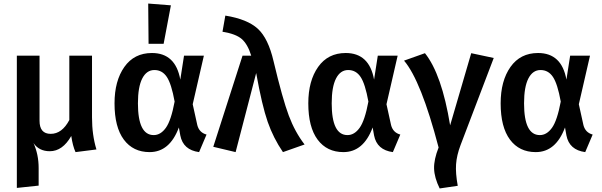

<svg xmlns="http://www.w3.org/2000/svg" viewBox="-20 -843 3396 1083"><path d="M524 0 406 15Q390 -20 382 -76Q333 10 261 10Q200 10 169 -36Q198 28 198 105V204L75 217V-529H203V-162Q203 -88 266 -88Q330 -88 371 -166V-529H499V-181Q499 -81 524 0Z M816 -823 944 -813 903 -596H818ZM837 -544Q970 -544 997 -394L1018 -529H1130L1067 -255L1093 -137Q1104 -95 1145 -84L1103 15Q1013 3 997 -79L989 -124Q937 15 824 15Q731 15 678.5 -55.5Q626 -126 626 -260Q626 -387 681.5 -465.5Q737 -544 837 -544ZM758 -260Q758 -81 847 -81Q886 -81 915.5 -122Q945 -163 965 -270Q947 -370 921 -409Q895 -448 851 -448Q807 -448 782.5 -400.5Q758 -353 758 -260Z M1251 -755Q1375 -735 1434 -681Q1493 -627 1523 -498Q1574 -284 1609 -191Q1644 -98 1698 -28L1576 15Q1522 -64 1490 -155.5Q1458 -247 1425 -431L1309 15L1183 -15L1348 -529H1397Q1377 -594 1343.5 -623Q1310 -652 1235 -664Z M1930 -544Q2063 -544 2090 -394L2111 -529H2223L2160 -255L2186 -137Q2197 -95 2238 -84L2196 15Q2106 3 2090 -79L2082 -124Q2030 15 1917 15Q1824 15 1771.5 -55.5Q1719 -126 1719 -260Q1719 -387 1774.5 -465.5Q1830 -544 1930 -544ZM1851 -260Q1851 -81 1940 -81Q1979 -81 2008.5 -122Q2038 -163 2058 -270Q2040 -370 2014 -409Q1988 -448 1944 -448Q1900 -448 1875.5 -400.5Q1851 -353 1851 -260Z M2377 -543Q2472 -424 2519 -136L2638 -543L2765 -516L2578 -25Q2556 33 2552.5 83.5Q2549 134 2562 205L2460 220Q2430 159 2428.5 108Q2427 57 2454 -11Q2355 -389 2259 -501Z M3015 -544Q3148 -544 3175 -394L3196 -529H3308L3245 -255L3271 -137Q3282 -95 3323 -84L3281 15Q3191 3 3175 -79L3167 -124Q3115 15 3002 15Q2909 15 2856.5 -55.5Q2804 -126 2804 -260Q2804 -387 2859.5 -465.5Q2915 -544 3015 -544ZM2936 -260Q2936 -81 3025 -81Q3064 -81 3093.5 -122Q3123 -163 3143 -270Q3125 -370 3099 -409Q3073 -448 3029 -448Q2985 -448 2960.5 -400.5Q2936 -353 2936 -260Z"/></svg>

Font: FiraGO Medium
Style: Regular
Weight: 500
Designer: bBox Type
Foundry: bBox Type GmbH
Version: Version 1.001;PS 001.001;hotconv 1.0.88;makeotf.lib2.5.64775